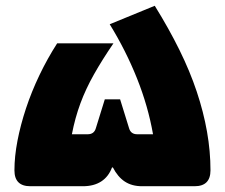

<svg xmlns="http://www.w3.org/2000/svg" viewBox="-20 -645 779 665"><path d="M85 0Q30 0 30 -55Q30 -103 40.5 -157.5Q51 -212 70 -269.5Q89 -327 116.5 -384.5Q144 -442 178 -495H373Q334 -438 305.5 -387.5Q277 -337 258.5 -287Q240 -237 229 -180H284Q306 -180 312 -201L343 -301H396L427 -201Q433 -180 455 -180H510Q493 -277 454.5 -373.5Q416 -470 360 -561L516 -625Q565 -546 601.5 -472Q638 -398 661.5 -327.5Q685 -257 697 -189Q709 -121 709 -55Q709 0 654 0H472Q437 0 412.5 -16Q388 -32 371 -65H368Q356 -33 330.5 -16.5Q305 0 267 0Z"/></svg>

Font: Changa ExtraBold
Style: Regular
Weight: 800
Designer: Eduardo Rodriguez Tunni
Foundry: Eduardo Rodriguez Tunni
Version: Version 3.002; ttfautohint (v1.8.2)